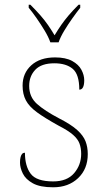

<svg xmlns="http://www.w3.org/2000/svg" viewBox="-20 -786 445 816"><path d="M206 10Q150 10 119.5 -7Q89 -24 77 -48.5Q65 -73 65 -95Q65 -109 67.5 -118.5Q70 -128 74.5 -132.5Q79 -137 86 -137Q86 -80 110.5 -47.5Q135 -15 206 -15Q265 -15 295 -50Q325 -85 325 -132Q325 -156 318 -175.5Q311 -195 290.5 -213Q270 -231 229 -252Q171 -284 137.5 -308.5Q104 -333 90 -359.5Q76 -386 76 -422Q76 -475 113 -508.5Q150 -542 214 -542Q259 -542 286.5 -527Q314 -512 326 -489.5Q338 -467 338 -445Q338 -426 333 -415.5Q328 -405 317 -405Q317 -470 289 -493.5Q261 -517 211 -517Q156 -517 130 -489.5Q104 -462 104 -421Q104 -374 137 -344.5Q170 -315 231 -283Q282 -257 308 -233.5Q334 -210 343.5 -185.5Q353 -161 353 -131Q353 -68 312 -29Q271 10 206 10ZM194 -606Q186 -629 170 -655.5Q154 -682 136 -708Q118 -734 102 -753V-766H109Q134 -741 151.5 -721Q169 -701 183 -681Q197 -661 212 -636Q227 -661 241 -681Q255 -701 272 -721Q289 -741 314 -766H321V-753Q306 -734 287.5 -708Q269 -682 253 -655.5Q237 -629 229 -606Z"/></svg>

Font: Noto Serif Hebrew Thin
Style: Regular
Weight: 250
Version: Version 2.003